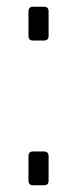

<svg xmlns="http://www.w3.org/2000/svg" viewBox="-20 -553 229 573"><path d="M79 0Q65 0 65 -14V-87Q65 -101 79 -101H111Q125 -101 125 -87V-14Q125 -6 121 -3Q117 0 111 0ZM79 -432Q65 -432 65 -446V-519Q65 -533 79 -533H111Q125 -533 125 -519V-446Q125 -438 121 -435Q117 -432 111 -432Z"/></svg>

Font: Exo Thin Light
Style: Regular
Weight: 300
Version: Version 2.000